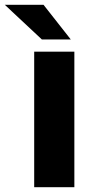

<svg xmlns="http://www.w3.org/2000/svg" viewBox="-88 -783 386 803"><path d="M223 0H55V-567H223ZM94 -763 208 -618H87L-68 -763Z"/></svg>

Font: Open Sauce Sans Black
Style: Regular
Weight: 900
Designer: Alfredo Marco Pradil
Foundry: Creative Sauce Fz LLC
Version: Version 1.477